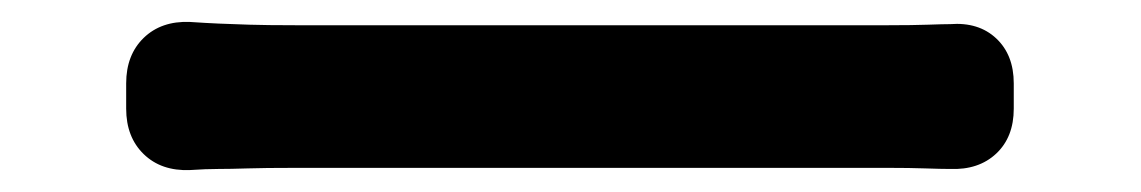

<svg xmlns="http://www.w3.org/2000/svg" viewBox="-20 -472 1040 175"><path d="M95 -396Q95 -422 111 -437.5Q127 -453 153 -452Q168 -451 179.5 -450.5Q191 -450 207 -449.5Q223 -449 249 -449Q276 -449 320 -449Q364 -449 417.5 -449Q471 -449 527.5 -449Q584 -449 636 -449Q688 -449 728.5 -449Q769 -449 790 -449Q812 -449 826 -449.5Q840 -450 846 -450Q872 -452 888 -437Q904 -422 904 -396V-373Q904 -347 888 -332Q872 -317 846 -318Q838 -318 823.5 -318.5Q809 -319 790 -319Q769 -319 728 -319Q687 -319 635 -319Q583 -319 527 -319Q471 -319 417 -319Q363 -319 319.5 -319Q276 -319 249 -319Q221 -319 205.5 -318.5Q190 -318 179 -318Q168 -318 153 -317Q127 -316 111 -331.5Q95 -347 95 -373Z"/></svg>

Font: Chiron GoRound TC SB
Style: Regular
Weight: 500
Designer: Ryoko NISHIZUKA 西塚涼子 (kana, bopomofo & ideographs); Paul D. Hunt (Latin, Greek & Cyrillic); Sandoll Communications 산돌커뮤니
Foundry: Adobe
Version: Version 1.000;hotconv 1.1.1;makeotfexe 2.6.0